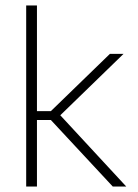

<svg xmlns="http://www.w3.org/2000/svg" viewBox="-20 -684 507 704"><path d="M393.5 0 166.5 -244H108.5V-276.5H166.5L383 -486.5H433L194 -254.5V-269L443 0ZM76 0V-664H115.5V0Z"/></svg>

Font: Anek Bangla Medium ExtraLight
Style: Regular
Weight: 250
Version: Version 1.003